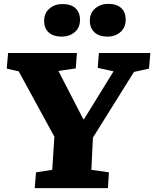

<svg xmlns="http://www.w3.org/2000/svg" viewBox="-20 -976 800 996"><path d="M412 -358H416L569 -606L487 -624L493 -701H760L753 -620L675 -603L462 -262L454 -95L545 -82L540 0H160L167 -82L251 -95L262 -267L77 -606L15 -620L22 -701H379L373 -621L283 -608ZM209 -868Q209 -908 236.5 -931.5Q264 -955 304 -955Q348 -955 371.5 -933.5Q395 -912 395 -873Q395 -833 368 -809.5Q341 -786 299 -786Q257 -786 233 -807.5Q209 -829 209 -868ZM446 -869Q446 -909 474 -932.5Q502 -956 542 -956Q585 -956 608.5 -934.5Q632 -913 632 -874Q632 -834 605 -810Q578 -786 537 -786Q495 -786 470.5 -808Q446 -830 446 -869Z"/></svg>

Font: Literata ExtraBold
Style: Italic
Weight: 800
Italic angle: -2°
Designer: Latin by Veronika Burian and Jose Scaglione. Greek by Irene Vlachou. Cyrillic by Vera Evstafieva
Foundry: TypeTogether
Version: Version 3.002